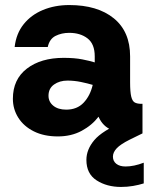

<svg xmlns="http://www.w3.org/2000/svg" viewBox="-20 -528 595 760"><path d="M209 12Q154 12 114 -8Q74 -28 52.5 -62Q31 -96 31 -137Q31 -214 86.5 -256.5Q142 -299 232 -299Q275 -299 305.5 -293Q336 -287 355 -281V-305Q355 -354 326.5 -376Q298 -398 254 -398Q224 -398 200 -386Q176 -374 169 -342H38Q44 -395 73.5 -432Q103 -469 150 -488.5Q197 -508 254 -508Q366 -508 430.5 -455.5Q495 -403 495 -305V-202Q495 -164 499.5 -145.5Q504 -127 514 -122Q524 -117 540 -117H544V0H513Q459 0 423 -13.5Q387 -27 370 -66Q344 -32 303 -10Q262 12 209 12ZM242 -94Q285 -94 311 -121.5Q337 -149 347 -192Q327 -198 300.5 -203.5Q274 -209 247 -209Q216 -209 194 -193.5Q172 -178 172 -149Q172 -125 191 -109.5Q210 -94 242 -94ZM459 212Q403 212 362.5 186Q322 160 322 105Q322 64 353 27Q384 -10 468 -46L513 -65L544 0L493 25Q457 43 442 59Q427 75 427 92Q427 110 440.5 120.5Q454 131 477 131Q510 131 549 116V198Q530 204 507 208Q484 212 459 212Z"/></svg>

Font: Host Grotesk ExtraBold
Style: Regular
Weight: 800
Designer: Doğukan Karapınar
Foundry: Element Type
Version: Version 1.003; ttfautohint (v1.8.4.7-5d5b)